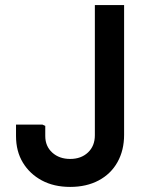

<svg xmlns="http://www.w3.org/2000/svg" viewBox="-20 -720 571 755"><path d="M256 15Q192 15 144.5 -10.5Q97 -36 70 -80.5Q43 -125 43 -185V-230H147L158 -225V-185Q158 -145 185.5 -120Q213 -95 256 -95Q299 -95 326 -120.5Q353 -146 353 -188V-700H468V-190Q468 -129 442 -82.5Q416 -36 368 -10.5Q320 15 256 15Z"/></svg>

Font: Fustat
Style: Bold
Weight: 700
Designer: Mohamed Gaber, Khaled Hosny, Laura Garcia Mut
Foundry: Kief Type Foundry, Alif Type Foundry, Hard Type Foundry
Version: Version 1.007